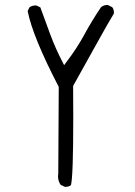

<svg xmlns="http://www.w3.org/2000/svg" viewBox="-20 -764 540 769"><path d="M242.2 -15.6Q255.4 -15.6 264.2 -22.5Q273.4 -57.6 273.4 -291.5Q273.4 -349.1 272.9 -419.9L380.4 -612.8Q407.2 -661.6 436 -709.5Q436.5 -711.4 436.5 -714.1Q436.5 -716.8 435.5 -720.7Q434.6 -729 429.2 -735.4L412.6 -743.7Q411.1 -744.1 409.7 -744.1Q395 -744.1 384.3 -734.9Q347.7 -680.7 317.9 -625.5Q287.1 -568.8 244.6 -513.7L236.8 -502.9L231 -514.6Q203.1 -567.9 181.9 -624.5Q160.6 -681.2 141.6 -734.4L126.5 -741.7Q124.5 -742.2 123 -742.2Q108.9 -742.2 98.1 -734.9L90.8 -719.7Q110.8 -617.2 215.3 -416L213.4 -68.4Q212.4 -63 212.4 -58.1Q212.4 -39.1 222.7 -23.9L238.8 -16.1Q240.7 -15.6 242.2 -15.6Z"/></svg>

Font: NaikaiFont
Style: Light
Weight: 300
Version: Version 1.89